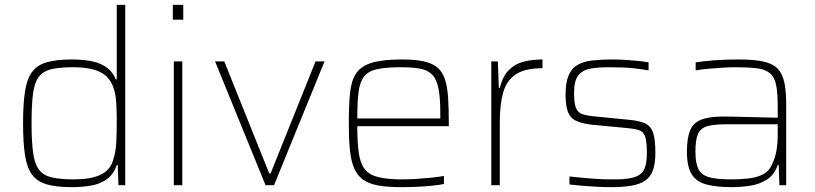

<svg xmlns="http://www.w3.org/2000/svg" viewBox="-20 -763 3359 791"><path d="M276 8Q212 8 172.5 -3.5Q133 -15 112 -43.5Q91 -72 83 -123.5Q75 -175 75 -255Q75 -335 83 -386.5Q91 -438 112 -466.5Q133 -495 172.5 -506.5Q212 -518 276 -518Q325 -518 361 -510Q397 -502 421 -484Q445 -466 457 -436H461V-743H496V0H468L465 -83H461Q447 -43 418.5 -23.5Q390 -4 353 2Q316 8 276 8ZM286 -24Q352 -24 392 -42Q432 -60 445 -100Q457 -136 459 -175Q461 -214 461 -269Q461 -305 459 -339Q457 -373 448 -400Q432 -447 392 -466.5Q352 -486 281 -486Q226 -486 192 -478Q158 -470 140 -446.5Q122 -423 116 -377Q110 -331 110 -255Q110 -179 116.5 -133Q123 -87 141 -63.5Q159 -40 194 -32Q229 -24 286 -24Z M692 -682V-743H735V-682ZM696 0V-510H731V0Z M1074 0 866 -510H904L1089 -49H1095L1280 -510H1317L1109 0Z M1633 8Q1576 8 1537.5 1Q1499 -6 1475 -23.5Q1451 -41 1438.5 -71Q1426 -101 1421.5 -146Q1417 -191 1417 -254Q1417 -329 1422 -379.5Q1427 -430 1447 -460.5Q1467 -491 1512 -504.5Q1557 -518 1636 -518Q1691 -518 1726.5 -510Q1762 -502 1782.5 -484.5Q1803 -467 1813 -436.5Q1823 -406 1826 -361.5Q1829 -317 1829 -256V-243H1452Q1452 -177 1458 -134Q1464 -91 1482 -67Q1500 -43 1537.5 -33.5Q1575 -24 1638 -24Q1665 -24 1696 -26Q1727 -28 1756.5 -31Q1786 -34 1809 -38V-5Q1790 -1 1760.5 2Q1731 5 1698 6.5Q1665 8 1633 8ZM1794 -255V-296Q1794 -360 1786.5 -398Q1779 -436 1761 -455Q1743 -474 1711.5 -480Q1680 -486 1633 -486Q1572 -486 1535.5 -478.5Q1499 -471 1481 -449Q1463 -427 1457.5 -385.5Q1452 -344 1452 -275H1814Z M2004 0V-510H2031L2035 -401H2039Q2051 -449 2076.5 -474.5Q2102 -500 2137.5 -509Q2173 -518 2215 -518V-482Q2142 -482 2104 -456Q2066 -430 2052.5 -380Q2039 -330 2039 -259V0Z M2499 8Q2473 8 2441.5 6.5Q2410 5 2380 2.5Q2350 0 2326 -3V-36Q2361 -32 2385 -30Q2409 -28 2428.5 -26.5Q2448 -25 2467.5 -24.5Q2487 -24 2513 -24Q2571 -24 2599 -35Q2627 -46 2636 -70Q2645 -94 2645 -133Q2645 -179 2638 -199.5Q2631 -220 2614.5 -226Q2598 -232 2568 -235L2420 -249Q2376 -254 2352 -266Q2328 -278 2319 -304Q2310 -330 2310 -373Q2310 -423 2322.5 -452.5Q2335 -482 2360 -496Q2385 -510 2421 -514Q2457 -518 2503 -518Q2526 -518 2552.5 -516.5Q2579 -515 2605 -512.5Q2631 -510 2652 -506V-473Q2623 -478 2597.5 -481Q2572 -484 2545.5 -485Q2519 -486 2486 -486Q2445 -486 2413 -480.5Q2381 -475 2363 -453Q2345 -431 2345 -380Q2345 -340 2352 -320.5Q2359 -301 2376.5 -294Q2394 -287 2424 -284L2567 -270Q2613 -266 2637 -255Q2661 -244 2670.5 -216.5Q2680 -189 2680 -133Q2680 -89 2670 -61.5Q2660 -34 2638 -19Q2616 -4 2581.5 2Q2547 8 2499 8Z M2994 8Q2931 8 2890 -3Q2849 -14 2829.5 -45.5Q2810 -77 2810 -138Q2810 -194 2823 -225.5Q2836 -257 2869 -270Q2902 -283 2961 -283Q2973 -283 2998 -282.5Q3023 -282 3055.5 -281Q3088 -280 3121.5 -279.5Q3155 -279 3184 -278V-324Q3184 -380 3177.5 -412.5Q3171 -445 3152.5 -461Q3134 -477 3099 -481.5Q3064 -486 3008 -486Q2985 -486 2954.5 -484Q2924 -482 2895 -479.5Q2866 -477 2846 -473V-506Q2876 -511 2922 -514.5Q2968 -518 3022 -518Q3071 -518 3105.5 -513Q3140 -508 3162.5 -496Q3185 -484 3197 -462.5Q3209 -441 3214 -408.5Q3219 -376 3219 -330V0H3191L3188 -83H3184Q3170 -42 3138.5 -22.5Q3107 -3 3068.5 2.5Q3030 8 2994 8ZM2993 -24Q3028 -24 3061.5 -27.5Q3095 -31 3121 -43.5Q3147 -56 3160 -84Q3174 -114 3179 -143.5Q3184 -173 3184 -210V-251H2971Q2921 -251 2893.5 -243Q2866 -235 2855.5 -211Q2845 -187 2845 -138Q2845 -92 2857 -67Q2869 -42 2901 -33Q2933 -24 2993 -24Z"/></svg>

Font: Saira Thin Thin
Style: Regular
Weight: 250
Version: Version 1.101